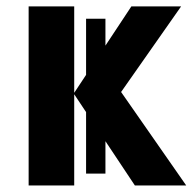

<svg xmlns="http://www.w3.org/2000/svg" viewBox="-20 -566 589 586"><path d="M301.8 -508.8V-36.1H242.7V-508.8ZM380.9 -546.4H532.7L349.6 -285.2L548.3 0H391.6L206.5 -278.3V0H67.4V-546.4H206.5V-282.7Z"/></svg>

Font: Open Sans SemiCondensed
Style: Bold
Weight: 700
Width: 4
Designer: Monotype Design Team
Foundry: Monotype Imaging Inc.
Version: Version 3.003